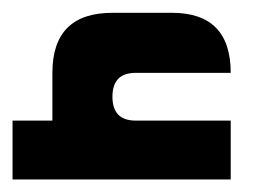

<svg xmlns="http://www.w3.org/2000/svg" viewBox="-20 -286 436 306"><path d="M0 0V-93.8H63.5V-169.9Q63.5 -265.6 159.2 -265.6H253.9Q347.7 -265.6 347.7 -169.9H196.3Q159.2 -169.9 159.2 -131.8Q159.2 -93.8 196.3 -93.8H347.7V0Z"/></svg>

Font: Aswaq
Style: Regular
Weight: 400
Designer: Husham Jawad
Version: Version 1.000;November 3, 2021;FontCreator 14.0.0.2814 32-bi